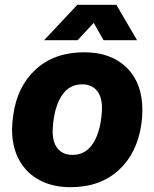

<svg xmlns="http://www.w3.org/2000/svg" viewBox="-20 -767 641 797"><path d="M30 -230Q30 -254 35 -289Q51 -408 128.5 -479Q206 -550 330 -550Q441 -550 506 -486Q571 -422 571 -311Q571 -280 567 -253Q550 -132 473 -61Q396 10 272 10Q199 10 144.5 -19Q90 -48 60 -102Q30 -156 30 -230ZM403 -306Q406 -360 384 -388.5Q362 -417 321 -417Q266 -417 235 -368Q204 -319 199 -234Q196 -180 218 -152Q240 -124 281 -124Q336 -124 367 -173Q398 -222 403 -306ZM301 -747H463L549 -600H410L369 -672L302 -600H163Z"/></svg>

Font: Mona Sans ExtraBold
Style: Italic
Weight: 800
Italic angle: -11.7°
Designer: Deni Anggara
Foundry: GitHub
Version: Version 2.000